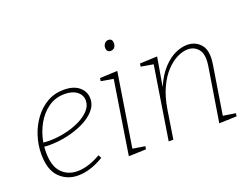

<svg xmlns="http://www.w3.org/2000/svg" viewBox="-111 -963 1574 1205"><g transform="rotate(-20 676.5 -360.5)"><path d="M229 7Q154 7 104.5 -43Q55 -93 55 -197Q55 -259 74 -318Q93 -377 128.5 -425Q164 -473 213.5 -501.5Q263 -530 325 -530Q391 -530 427.5 -499Q464 -468 464 -421Q464 -378 433.5 -343.5Q403 -309 352.5 -284.5Q302 -260 242 -247Q182 -234 124 -234Q114 -234 105.5 -234.5Q97 -235 89 -236Q87 -216 87 -197Q87 -106 128 -63Q169 -20 233 -20Q306 -20 390 -69L401 -48Q310 7 229 7ZM321 -503Q259 -503 211.5 -469.5Q164 -436 133.5 -381Q103 -326 92 -262Q112 -260 133 -260Q183 -260 235.5 -271Q288 -282 332.5 -303Q377 -324 405 -353.5Q433 -383 433 -419Q433 -456 403 -479.5Q373 -503 321 -503Z M567 2 644 -487 562 -501 565 -521 682 -526 604 -35 686 -22 683 -2ZM688 -658Q660 -658 660 -689Q660 -705 670 -716.5Q680 -728 695 -728Q722 -728 722 -697Q722 -680 712.5 -669Q703 -658 688 -658Z M1171 2 1229 -358Q1241 -435 1214 -468.5Q1187 -502 1143 -502Q1110 -502 1072.5 -484Q1035 -466 999 -428Q963 -390 935.5 -331Q908 -272 895 -191L865 0H834L911 -487L829 -501L832 -521L948 -526L915 -333Q946 -405 986.5 -448.5Q1027 -492 1069 -511Q1111 -530 1148 -530Q1205 -530 1239.5 -489Q1274 -448 1260 -360L1208 -35L1291 -22L1288 -2Z"/></g></svg>

Font: Bitter ExtraLight
Style: Italic
Weight: 200
Italic angle: -9°
Designer: Sol Matas, and Bitter project Authors
Foundry: Sol Matas
Version: Version 2.001